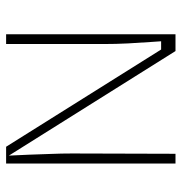

<svg xmlns="http://www.w3.org/2000/svg" viewBox="-3 -591 594 628"><g transform="rotate(90 294.0 -277.0)"><path d="M92 0V-554H147L489 -9L486 -74Q485 -109 483.5 -145Q482 -181 482 -216Q482 -300 482.5 -384.5Q483 -469 483 -554H515V0H460L142 -507H115L117 -478Q120 -438 122 -398.5Q124 -359 124 -319V0Z"/></g></svg>

Font: UN Bangla Thin
Style: Regular
Weight: 100
Designer: Desinged by Rajon, Unicode developed by Rashed (IMGN)
Version: Version 2.000;March 19, 2023;FontCreator 14.0.0.2901 64-bit